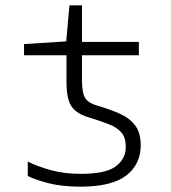

<svg xmlns="http://www.w3.org/2000/svg" viewBox="-20 -689 640 719"><path d="M282 10Q210 10 159.5 -3.5Q109 -17 84 -30V-84Q117 -67 168 -52.5Q219 -38 283 -38Q376 -38 413.5 -66Q451 -94 451 -139Q451 -174 434.5 -193Q418 -212 387 -224Q356 -236 311 -250Q269 -262 249 -289Q229 -316 229 -382V-482H70V-524L228 -534L240 -669H287V-532H500V-482H287V-389Q287 -339 300 -320.5Q313 -302 343 -294Q391 -280 428 -263.5Q465 -247 486 -219.5Q507 -192 507 -145Q507 -74 453 -32Q399 10 282 10Z"/></svg>

Font: Noto Sans Mono Light
Style: Regular
Weight: 300
Designer: Monotype Design Team
Foundry: Monotype Imaging Inc.
Version: Version 2.014; ttfautohint (v1.8.4.7-5d5b)